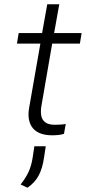

<svg xmlns="http://www.w3.org/2000/svg" viewBox="-20 -624 404 894"><path d="M223 6Q193 6 170.5 -2Q148 -10 134 -26Q120 -42 115 -66.5Q110 -91 116 -124L168 -421H59L67 -470H176L200 -604H256L232 -470H360L352 -421H223L172 -126Q169 -105 172 -86Q175 -67 190 -55Q205 -43 236 -43Q249 -43 263.5 -44Q278 -45 286 -47L278 -1Q267 3 252 4.5Q237 6 223 6ZM108 250 76 235Q99 206 112.5 177.5Q126 149 132 110L140 57H193L185 110Q178 159 160.5 192.5Q143 226 108 250Z"/></svg>

Font: Gantari Light
Style: Italic
Weight: 300
Italic angle: -10°
Version: Version 1.000